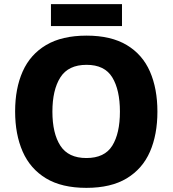

<svg xmlns="http://www.w3.org/2000/svg" viewBox="-20 -897 834 927"><path d="M740 -358Q740 -247 704 -164.5Q668 -82 592 -36Q516 10 397 10Q278 10 202 -36Q126 -82 89.5 -165Q53 -248 53 -359Q53 -470 89.5 -552Q126 -634 202.5 -679.5Q279 -725 398 -725Q516 -725 592 -679.5Q668 -634 704 -551.5Q740 -469 740 -358ZM233 -358Q233 -253 271.5 -193.5Q310 -134 397 -134Q485 -134 522 -193.5Q559 -253 559 -358Q559 -463 522 -523.5Q485 -584 398 -584Q310 -584 271.5 -523.5Q233 -463 233 -358ZM569 -877V-771H226V-877Z"/></svg>

Font: Noto Sans Thai Looped ExtraBold
Style: Regular
Weight: 800
Designer: Sasikarn Vongin, Ben Mitchell
Foundry: The Fontpad Ltd
Version: Version 1.001; ttfautohint (v1.8.4.7-5d5b)